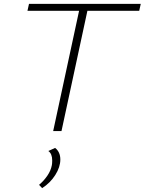

<svg xmlns="http://www.w3.org/2000/svg" viewBox="-20 -678 748 993"><path d="M700 -622H432L298 0H255L389 -622H122L130 -658H708ZM182 278Q207 257 225 230.5Q243 204 248 177Q250 168 250 152Q250 117 230 103L265 87Q292 108 292 147Q292 186 266 227Q240 268 198 295Z"/></svg>

Font: Ysabeau Light
Style: Italic
Weight: 300
Italic angle: -12°
Designer: Christian Thalmann (Catharsis Fonts)
Version: Version 0.003